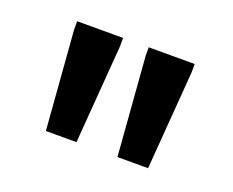

<svg xmlns="http://www.w3.org/2000/svg" viewBox="-57 -796 529 436"><g transform="rotate(20 207.5 -578.0)"><path d="M84 -448.5 65.5 -687V-707H176.5V-687L158 -448.5ZM257 -448.5 238.5 -687V-707H349.5V-687L331 -448.5Z"/></g></svg>

Font: Newsreader Caption
Style: Regular
Weight: 400
Designer: Hugues Gentile
Foundry: Production Type
Version: Version 1.001